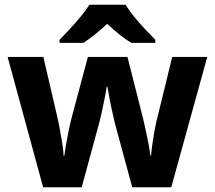

<svg xmlns="http://www.w3.org/2000/svg" viewBox="-20 -786 902 806"><path d="M463 -266Q457 -292 450 -322.5Q443 -353 438.5 -380Q434 -407 431 -422H428Q426 -407 420.5 -379.5Q415 -352 408.5 -321Q402 -290 394 -261L323 0H161L12 -547H162L218 -306Q224 -281 230 -249.5Q236 -218 241 -187Q246 -156 247 -132H250Q252 -149 256 -172Q260 -195 264.5 -218.5Q269 -242 273.5 -262Q278 -282 281 -293L349 -547H515L580 -291Q585 -271 591 -242.5Q597 -214 603 -185Q609 -156 611 -133H614Q616 -156 620.5 -187Q625 -218 631 -249.5Q637 -281 644 -306L703 -547H850L699 0H535ZM507 -766Q521 -743 543.5 -715.5Q566 -688 590 -662.5Q614 -637 632 -619V-606H532Q506 -621 481 -641.5Q456 -662 430 -686Q404 -662 380 -642.5Q356 -623 330 -606H230V-619Q249 -638 272.5 -663.5Q296 -689 318.5 -716Q341 -743 355 -766Z"/></svg>

Font: Noto Sans Khmer
Style: Bold
Weight: 700
Version: Version 2.003